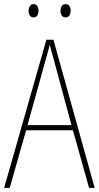

<svg xmlns="http://www.w3.org/2000/svg" viewBox="-20 -1000 477 927"><path d="M410 -93 332 -371H106L27 -93H0L204 -808H238L437 -93ZM243 -700Q237 -722 231.5 -741.5Q226 -761 220 -784Q215 -762 209 -742.5Q203 -723 197 -699L113 -396H325ZM118 -948Q118 -960 124 -970Q130 -980 142 -980Q154 -980 160 -970.5Q166 -961 166 -948Q166 -934 160 -925Q154 -916 142 -916Q130 -916 124 -925.5Q118 -935 118 -948ZM272 -948Q272 -961 278 -970.5Q284 -980 296 -980Q309 -980 315 -971Q321 -962 321 -948Q321 -934 315 -925Q309 -916 296 -916Q284 -916 278 -925.5Q272 -935 272 -948Z"/></svg>

Font: Noto Sans Kannada UI Condensed Thin
Style: Regular
Weight: 100
Width: 3
Designer: Jelle Bosma - Monotype Design Team
Foundry: Monotype Imaging Inc.
Version: Version 2.005; ttfautohint (v1.8.4.7-5d5b)